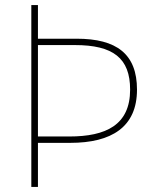

<svg xmlns="http://www.w3.org/2000/svg" viewBox="-20 -785 613 754"><path d="M518 -433C518 -573 438 -633 281 -633H129V-765H103V-51H129V-224H256C418 -224 518 -286 518 -433ZM252 -249H129V-608H274C424 -608 491 -557 491 -433C491 -294 396 -249 252 -249Z"/></svg>

Font: Noto Sans Tamil UI Thin
Style: Regular
Weight: 100
Designer: Jelle Bosma - Monotype Design Team
Foundry: Monotype Imaging Inc.
Version: Version 2.004